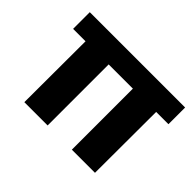

<svg xmlns="http://www.w3.org/2000/svg" viewBox="-108 -679 863 863"><g transform="rotate(45 323.5 -247.0)"><path d="M565 -388 564 0H417V-388H263V0H115L116 -388H37V-494H643V-388Z"/></g></svg>

Font: Taylor Sans Bold LRS
Style: Bold
Weight: 700
Italic angle: -8°
Designer: Natanael Gama
Version: Version 1.001 September 8, 2015